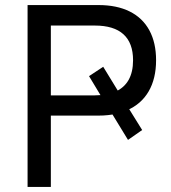

<svg xmlns="http://www.w3.org/2000/svg" viewBox="-20 -739 677 759"><path d="M89 0V-719H369Q442 -719 493 -693.5Q544 -668 570.5 -619Q597 -570 597 -501Q597 -428 567.5 -377.5Q538 -327 482 -303L483 -320L542 -225L486 -186L417 -299L440 -289Q425 -286 407.5 -284Q390 -282 369 -282H181V0ZM181 -362H355Q367 -362 377 -363Q387 -364 396 -366L385 -350L332 -438L388 -475L451 -372L435 -376Q506 -407 506 -501Q506 -569 468 -603.5Q430 -638 355 -638H181Z"/></svg>

Font: Nunitoga
Style: Medium
Weight: 500
Designer: Vernon Adams
Foundry: Vernon Adams
Version: Version 1.0